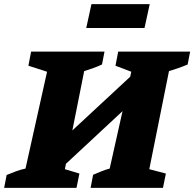

<svg xmlns="http://www.w3.org/2000/svg" viewBox="-55 -906 937 926"><path d="M-35 0 -23 -62Q-1 -71 21.5 -79.5Q44 -88 68 -93L172 -560L82 -589L95 -657H449L437 -595Q418 -586 395.5 -578Q373 -570 351 -563L294 -277L573 -536L578 -560L502 -589L515 -657H862L850 -595Q829 -586 806 -578Q783 -570 760 -563L665 -90L745 -69L731 0H382L394 -63Q413 -71 433.5 -79.5Q454 -88 474 -93L536 -370L263 -116L258 -90L328 -69L314 0ZM361 -771 386 -886H667L642 -771Z"/></svg>

Font: Piazzolla SC ExtraBold
Style: Italic
Weight: 800
Italic angle: -11.3°
Designer: Juan Pablo del Peral
Foundry: Huerta Tipografica
Version: Version 1.330